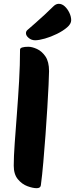

<svg xmlns="http://www.w3.org/2000/svg" viewBox="-20 -973 393 1006"><path d="M172 13Q152 13 123.5 2.5Q95 -8 73.5 -34Q52 -60 52 -105Q52 -151 57 -221.5Q62 -292 68.5 -376Q75 -460 80 -547Q85 -634 85 -713Q85 -721 97 -724.5Q109 -728 128 -728Q148 -728 173.5 -716.5Q199 -705 218 -677.5Q237 -650 237 -600Q237 -579 234.5 -528Q232 -477 228 -409Q224 -341 218.5 -267Q213 -193 207 -123.5Q201 -54 194 -2Q192 13 172 13ZM164 -762Q145 -762 130.5 -774Q116 -786 116 -799Q116 -810 125 -817Q140 -830 164 -851Q188 -872 214 -896Q240 -920 260 -940Q273 -953 288 -953Q305 -953 319.5 -939.5Q334 -926 343.5 -906Q353 -886 353 -867Q353 -848 331.5 -829.5Q310 -811 278.5 -795.5Q247 -780 215.5 -771Q184 -762 164 -762Z"/></svg>

Font: Protest Riot
Style: Regular
Weight: 400
Designer: Octavio Pardo
Foundry: Ashler Design
Version: Version 2.005; ttfautohint (v1.8.4.7-5d5b)